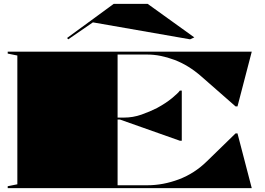

<svg xmlns="http://www.w3.org/2000/svg" viewBox="-20 -976 1376 996"><path d="M20 0V-10L70 -20V-688L20 -698V-708H1286L1212 -424H1202L1025 -579Q958 -638 884.5 -665.5Q811 -693 745 -693H590V-366H623Q670 -366 714 -381.5Q758 -397 795 -416Q841 -441 872.5 -467Q904 -493 913 -506H923V-246H913L602 -356H590V-15H745Q826 -15 907.5 -45.5Q989 -76 1054 -140L1202 -284H1212L1286 0ZM334 -772 328 -779 570 -956H746L988 -782L966 -772L462 -860Z"/></svg>

Font: Kalnia Expanded
Style: Bold
Weight: 700
Width: 7
Designer: Frida Medrano
Foundry: Frida Medrano
Version: Version 1.105